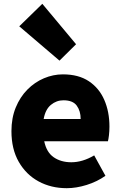

<svg xmlns="http://www.w3.org/2000/svg" viewBox="-20 -973 636 1007"><path d="M330 14Q248 14 182.5 -21.5Q117 -57 78.5 -124Q40 -191 40 -285Q40 -354 62.5 -409Q85 -464 123.5 -503Q162 -542 210.5 -562.5Q259 -583 310 -583Q392 -583 446 -547Q500 -511 527 -449Q554 -387 554 -309Q554 -285 551.5 -264Q549 -243 546 -232H212Q224 -174 262 -148Q300 -122 354 -122Q413 -122 474 -158L533 -51Q489 -20 434.5 -3Q380 14 330 14ZM209 -349H403Q403 -391 382.5 -419Q362 -447 313 -447Q276 -447 247 -423Q218 -399 209 -349ZM292 -655 81 -835 202 -953 379 -741Z"/></svg>

Font: Source Han Sans CN Heavy
Style: Regular
Weight: 900
Designer: Ryoko NISHIZUKA 西塚涼子 (kana, bopomofo & ideographs); Paul D. Hunt (Latin, Greek & Cyrillic); Sandoll Communications 산돌커뮤니
Foundry: Adobe
Version: Version 2.000;hotconv 1.0.107;makeotfexe 2.5.65593